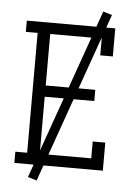

<svg xmlns="http://www.w3.org/2000/svg" viewBox="-60 -862 719 988"><g transform="rotate(5 300.0 -368.0)"><path d="M45 0V-58H106V-677H45V-735H502V-590H437V-677H171V-411H427V-353H171V-58H437V-145H502V0ZM167 80 121 66 433 -816 479 -802Z"/></g></svg>

Font: Iosevka Curly Slab LtEx
Style: Regular
Weight: 300
Width: 7
Monospace: yes
Designer: Belleve Invis
Foundry: Belleve Invis
Version: Version 11.1.0; ttfautohint (v1.8.3)